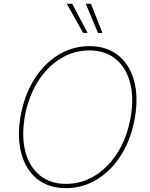

<svg xmlns="http://www.w3.org/2000/svg" viewBox="-20 -980 787 1010"><path d="M327.1 9.8Q237.3 9.8 177.2 -37.4Q117.2 -84.5 93.3 -168.7Q69.3 -252.9 87.4 -363.3Q106 -474.6 157.7 -558.8Q209.5 -643.1 285.2 -690.2Q360.8 -737.3 450.7 -737.3Q540 -737.3 600.1 -690.2Q660.2 -643.1 684.3 -558.8Q708.5 -474.6 689.9 -363.3Q671.4 -252.4 619.4 -168.2Q567.4 -84 491.9 -37.1Q416.5 9.8 327.1 9.8ZM327.1 -12.7Q411.1 -12.7 481.9 -57.4Q552.7 -102.1 601.6 -182.1Q650.4 -262.2 668 -367.2Q685.1 -470.7 663.3 -548.8Q641.6 -627 586.9 -670.9Q532.2 -714.8 450.7 -714.8Q366.7 -714.8 295.7 -670.2Q224.6 -625.5 175.8 -545.4Q127 -465.3 109.4 -359.9Q92.8 -256.8 114.5 -178.5Q136.2 -100.1 190.9 -56.4Q245.6 -12.7 327.1 -12.7ZM417.5 -806.6 331.5 -960H359.9L440.9 -806.6ZM495.6 -806.6 431.2 -960H458.5L519 -806.6Z"/></svg>

Font: Inter Tight Thin
Style: Italic
Weight: 250
Italic angle: -9.39999°
Designer: Rasmus Andersson
Foundry: rsms
Version: Version 3.004